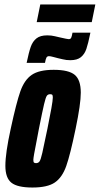

<svg xmlns="http://www.w3.org/2000/svg" viewBox="-20 -830 446 858"><path d="M4 -89Q4 -146 28 -255Q53 -371 71 -422Q89 -473 122 -495.5Q155 -518 220 -518Q287 -518 314 -495.5Q341 -473 341 -416Q341 -365 318 -255Q294 -139 276 -88Q258 -37 225 -14.5Q192 8 125 8Q58 8 31 -13.5Q4 -35 4 -89ZM192 -255Q203 -309 209.5 -345.5Q216 -382 216 -394Q216 -404 213.5 -406.5Q211 -409 204 -409Q194 -409 189 -401.5Q184 -394 177 -364.5Q170 -335 154 -255L143 -197Q129 -127 129 -116Q129 -106 132 -103.5Q135 -101 141 -101Q151 -101 156.5 -108.5Q162 -116 169 -146.5Q176 -177 192 -255ZM191 -672Q210 -672 225.5 -668Q241 -664 247 -663Q282 -655 287 -655Q295 -655 298 -661Q301 -667 304 -684H384Q374 -635 366 -611.5Q358 -588 341.5 -574.5Q325 -561 294 -561Q276 -561 260.5 -565Q245 -569 239 -570Q231 -572 218 -575.5Q205 -579 199 -579Q191 -579 187.5 -572.5Q184 -566 181 -549H99Q109 -597 117.5 -621Q126 -645 143 -658.5Q160 -672 191 -672ZM144 -731 160 -810H406L390 -731Z"/></svg>

Font: Saira Ultra Condensed Black
Style: Italic
Weight: 900
Width: 1
Italic angle: -12°
Designer: Hector Gatti with collaboration of the Omnibus-Type team
Foundry: Omnibus-Type
Version: Version 1.001; ttfautohint (v1.8)